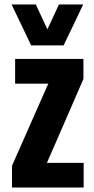

<svg xmlns="http://www.w3.org/2000/svg" viewBox="-20 -843 422 863"><path d="M34 0V-98L197 -467H48V-578H355V-488L191 -111H356V0ZM120 -639 32 -823H141L193 -711L245 -823H354L266 -639Z"/></svg>

Font: Oswald SemiBold
Style: Regular
Weight: 600
Designer: Vernon Adams
Foundry: Vernon Adams
Version: Version 4.103;gftools[0.9.33.dev8+g029e19f]